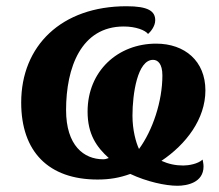

<svg xmlns="http://www.w3.org/2000/svg" viewBox="-20 -566 704 616"><path d="M549 30C580 30 633 20 633 -32C633 -40 631 -49 630 -54C615 -40 585 -35 568 -35C543 -35 520 -40 498 -50C577 -103 639 -184 639 -276C639 -370 573 -426 481 -426C358 -426 261 -338 261 -208C261 -135 290 -94 329 -59C321 -56 317 -55 311 -55C249 -55 192 -99 192 -213C192 -349 240 -481 377 -481C416 -481 446 -469 455 -457C462 -463 478 -481 478 -501C478 -530 456 -546 386 -546C177 -546 48 -419 48 -237C48 -80 135 10 293 10C333 10 365 4 398 -8C451 17 511 30 549 30ZM426 -88C416 -109 405 -149 405 -195C405 -265 421 -374 471 -374C486 -374 501 -362 501 -324C501 -241 470 -148 426 -88Z"/></svg>

Font: Noto Serif SemiCondensed Extra
Style: Italic
Weight: 800
Width: 4
Italic angle: -12°
Designer: Monotype Design Team
Foundry: Monotype Imaging Inc.
Version: Version 1.901